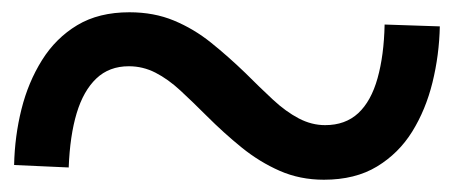

<svg xmlns="http://www.w3.org/2000/svg" viewBox="-20 -473 740 313"><path d="M508 -180Q469 -180 436 -194.5Q403 -209 374 -232.5Q345 -256 317 -284Q294 -307 274 -325.5Q254 -344 233.5 -354.5Q213 -365 190 -365Q158 -365 137 -345Q116 -325 105 -288.5Q94 -252 92 -200L3 -204Q4 -251 15 -295Q26 -339 48.5 -375Q71 -411 106 -432Q141 -453 191 -453Q231 -453 263.5 -439.5Q296 -426 324 -403.5Q352 -381 380 -354Q404 -330 425 -310.5Q446 -291 467 -280Q488 -269 510 -269Q543 -269 564 -288.5Q585 -308 595.5 -345.5Q606 -383 607 -433L697 -430Q696 -383 685 -338.5Q674 -294 652 -258.5Q630 -223 594.5 -201.5Q559 -180 508 -180Z"/></svg>

Font: BioRhyme SemiExpanded
Style: Regular
Weight: 400
Width: 6
Designer: Aoife Mooney
Foundry: Aoife Mooney Type
Version: Version 1.600;gftools[0.9.33]